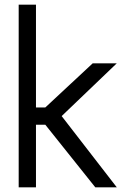

<svg xmlns="http://www.w3.org/2000/svg" viewBox="-20 -802 540 822"><path d="M60 0V-782H134V-342H174L377 -531H480L244 -305L480 0H388L174 -268H134V0Z"/></svg>

Font: Mina
Style: Regular
Weight: 400
Version: Version 1.000